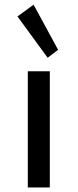

<svg xmlns="http://www.w3.org/2000/svg" viewBox="-20 -826 342 846"><path d="M102.5 0V-512H199.5V0ZM190 -571.5 57 -753.5 128 -805.5 236 -606.5Z"/></svg>

Font: Spartan Thin Medium
Style: Regular
Weight: 500
Version: Version 1.004